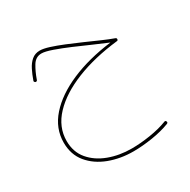

<svg xmlns="http://www.w3.org/2000/svg" viewBox="-151 -533 941 951"><g transform="rotate(-30 320.0 -57.5)"><path d="M194.8 -389.6Q214.8 -389.6 247.8 -379.2Q280.8 -368.7 321 -352.3Q361.3 -335.9 403.1 -317.4Q444.8 -298.8 483.4 -282Q522 -265.1 550.8 -254.9Q556.2 -252.9 556.2 -247.1Q556.2 -239.3 549.8 -238.8Q414.6 -223.6 310.1 -181.9Q205.6 -140.1 146 -77.1Q86.4 -14.2 86.4 65.4Q86.4 128.4 122.6 171.4Q158.7 214.4 218.3 236.6Q277.8 258.8 348.1 258.8Q397.5 258.8 453.6 250Q509.8 241.2 552.7 224.6Q561 220.7 564 229.5Q566.9 236.8 558.6 240.2Q514.2 257.3 456.5 266.4Q398.9 275.4 348.1 275.4Q274.4 275.4 210.9 251.5Q147.5 227.5 108.6 180.7Q69.8 133.8 69.8 65.4Q69.8 -16.1 127.2 -80.8Q184.6 -145.5 285.6 -189Q386.7 -232.4 518.1 -249Q484.4 -262.7 437.7 -283.4Q391.1 -304.2 343 -324.7Q294.9 -345.2 255.1 -359.1Q215.3 -373 194.8 -373Q161.6 -373 142.8 -342Q124 -311 109.9 -270.5Q109.4 -267.6 106 -265.6Q102.5 -263.7 98.6 -265.1Q96.2 -266.1 93.8 -269.5Q91.3 -272.9 93.3 -276.4Q103.5 -305.7 116.5 -331.5Q129.4 -357.4 148.4 -373.5Q167.5 -389.6 194.8 -389.6Z"/></g></svg>

Font: Mikhak-FD Thin
Style: Regular
Weight: 100
Designer: Amin Abedi
Version: Version 3.2